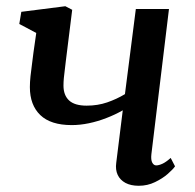

<svg xmlns="http://www.w3.org/2000/svg" viewBox="-20 -587 626 617"><path d="M212 -555.5 191.5 -390.5Q190 -376 188.2 -362.5Q186.5 -349 185.2 -336.5Q184 -324 184 -312Q184 -281 202 -264.2Q220 -247.5 258.5 -247.5Q294 -247.5 324.5 -258Q355 -268.5 381.5 -284.5L416.5 -558H523L466.5 -91.5Q464.5 -73.5 469.2 -64.5Q474 -55.5 482 -55.5Q490.5 -55.5 502 -60.8Q513.5 -66 528.5 -79.5L542.5 -52.5Q536 -43 519.2 -28.2Q502.5 -13.5 478.2 -1.8Q454 10 426 10Q400.5 10 383.2 0.8Q366 -8.5 358.2 -25Q350.5 -41.5 353.5 -63.5L374.5 -232.5Q350 -218.5 322.2 -207.8Q294.5 -197 266 -191Q237.5 -185 210.5 -185Q143 -185 109.5 -217.2Q76 -249.5 76 -307Q76 -323 78 -342Q80 -361 82.8 -380.8Q85.5 -400.5 87.5 -418L96.5 -481L42 -510L48.5 -549L190 -567Z"/></svg>

Font: Merriweather Medium
Style: Italic
Weight: 500
Italic angle: -7.8°
Version: Version 2.101